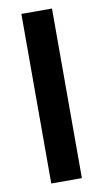

<svg xmlns="http://www.w3.org/2000/svg" viewBox="-82 -737 418 777"><g transform="rotate(-10 127.0 -348.5)"><path d="M189.8 0V-696.9H64V0Z"/></g></svg>

Font: Diatome Semibold
Style: Regular
Weight: 600
Designer: 15.100.17
Foundry: 15.100.17
Version: Version 1.005;Fontself Maker 3.5.8